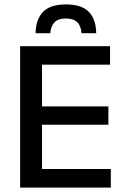

<svg xmlns="http://www.w3.org/2000/svg" viewBox="-20 -848 568 868"><path d="M71 0V-639H170V0ZM100.5 0V-84H481V0ZM128 -284V-367H470V-284ZM100 -555.5V-639H477.5V-555.5ZM278 -828Q349.5 -828 381.8 -794.2Q414 -760.5 415 -698H348.5Q346.5 -730.5 329.2 -747.5Q312 -764.5 278 -764.5Q243.5 -764.5 226.5 -747.2Q209.5 -730 207.5 -698H141Q142 -760.5 174.5 -794.2Q207 -828 278 -828Z"/></svg>

Font: Anek Latin Medium Medium
Style: Regular
Weight: 500
Version: Version 1.003